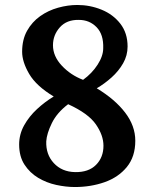

<svg xmlns="http://www.w3.org/2000/svg" viewBox="-20 -736 609 772"><path d="M281 16Q245 16 206 7.5Q167 -1 133.5 -21Q100 -41 78.5 -74Q57 -107 57 -155Q57 -196 77 -232Q97 -268 129 -297.5Q161 -327 196 -348Q126 -390 97.5 -438.5Q69 -487 69 -528Q69 -577 89 -612.5Q109 -648 141.5 -671Q174 -694 213.5 -705Q253 -716 291 -716Q342 -716 388.5 -697Q435 -678 464 -640.5Q493 -603 493 -549Q493 -513 475 -481.5Q457 -450 428.5 -424.5Q400 -399 369 -381Q442 -337 483 -283.5Q524 -230 524 -170Q524 -106 490 -64.5Q456 -23 400.5 -3.5Q345 16 281 16ZM314 -415Q350 -441 372.5 -476Q395 -511 395 -542Q397 -597 368.5 -626.5Q340 -656 297 -656Q248 -657 220.5 -626Q193 -595 193 -554Q193 -510 228.5 -472Q264 -434 314 -415ZM282 -44Q336 -43 366 -73Q396 -103 396 -150Q396 -192 365.5 -236Q335 -280 254 -317Q209 -283 188.5 -241Q168 -199 166 -168Q164 -115 196.5 -80Q229 -45 282 -44Z"/></svg>

Font: Lora SemiBold
Style: Regular
Weight: 600
Designer: Olga Karpushina, Alexei Vanyashin (Cyrillic)
Foundry: Cyreal
Version: Version 3.011; ttfautohint (v1.8.4.7-5d5b)